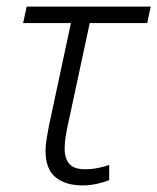

<svg xmlns="http://www.w3.org/2000/svg" viewBox="-20 -552 477 582"><path d="M230 10Q178 10 148 -15Q118 -40 118 -95Q118 -110 121 -129.5Q124 -149 128 -169L195 -482H50L61 -532H437L426 -482H252L185 -170Q176 -130 176 -101Q176 -72 190 -55.5Q204 -39 237 -39Q258 -39 275.5 -42.5Q293 -46 311 -52V-6Q297 0 275 5Q253 10 230 10Z"/></svg>

Font: Noto Sans Light
Style: Italic
Weight: 300
Italic angle: -12°
Designer: Monotype Design Team
Foundry: Monotype Imaging Inc.
Version: Version 2.013; ttfautohint (v1.8.4.7-5d5b)